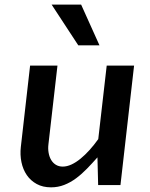

<svg xmlns="http://www.w3.org/2000/svg" viewBox="-20 -802 652 832"><path d="M502 0H405.3L402.3 -120.1Q379.4 -94.2 356.7 -70.8Q334 -47.4 309.6 -29.3Q285.2 -11.2 258.3 -0.7Q231.4 9.8 201.2 9.8Q165.5 9.8 139.2 -4.6Q112.8 -19 96.2 -43.2Q79.6 -67.4 73 -99.1Q66.4 -130.9 70.3 -165.5L110.4 -517.6H229L189.9 -176.8Q187.5 -157.2 190.7 -139.6Q193.8 -122.1 201.7 -108.9Q209.5 -95.7 222.2 -87.9Q234.9 -80.1 252 -80.1Q270 -80.1 289.6 -89.1Q309.1 -98.1 328.9 -114.3Q348.6 -130.4 368.2 -152.1Q387.7 -173.8 405.8 -199.2L442.4 -517.6H561ZM319.3 -605.5 203.6 -782.2H331.5L411.1 -605.5Z"/></svg>

Font: Proza Libre
Style: Medium Italic
Weight: 500
Designer: Jasper de Waard
Foundry: Jasper de Waard
Version: Version 1.000; ttfautohint (v1.4.1.8-43bc)